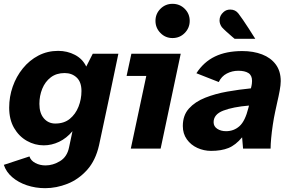

<svg xmlns="http://www.w3.org/2000/svg" viewBox="-42 -777 1539 1004"><path d="M194 207Q144 207 99 192Q54 177 22 149.5Q-10 122 -22 85L112 41Q119 63 143 75.5Q167 88 196 88Q235 88 272 65.5Q309 43 319 -6L337 -91Q306 -54 267 -35.5Q228 -17 187 -17Q140 -17 98.5 -40.5Q57 -64 31.5 -108Q6 -152 6 -214Q6 -271 24.5 -324Q43 -377 77.5 -419.5Q112 -462 159 -486.5Q206 -511 262 -511Q310 -511 350 -490Q390 -469 409 -429L443 -496H577Q552 -377 527 -257Q502 -137 476 -18Q458 62 413.5 111.5Q369 161 311 184Q253 207 194 207ZM247 -131Q293 -131 323 -155.5Q353 -180 368.5 -219Q384 -258 384 -301Q384 -348 359 -371.5Q334 -395 296 -395Q253 -395 223.5 -372.5Q194 -350 179 -313Q164 -276 164 -234Q164 -185 187.5 -158Q211 -131 247 -131Z M860 -578Q823 -578 797 -604.5Q771 -631 771 -668Q771 -705 797 -731Q823 -757 860 -757Q898 -757 924 -731Q950 -705 950 -668Q950 -631 924 -604.5Q898 -578 860 -578ZM642 0 723 -380H620L645 -496H903L798 0Z M1062 12Q1024 12 990 -3.5Q956 -19 935 -48.5Q914 -78 914 -118Q914 -174 946 -209.5Q978 -245 1031 -266Q1084 -287 1146.5 -298Q1209 -309 1270 -315Q1274 -330 1275 -339Q1276 -348 1276 -354Q1276 -383 1257 -395Q1238 -407 1204 -407Q1172 -407 1144 -392.5Q1116 -378 1102 -348L985 -394Q1023 -453 1082 -481.5Q1141 -510 1225 -510Q1283 -510 1328.5 -492.5Q1374 -475 1400 -440Q1426 -405 1426 -353Q1426 -333 1420.5 -303Q1415 -273 1408 -243.5Q1401 -214 1397 -193Q1390 -161 1384.5 -124Q1379 -87 1376 -54.5Q1373 -22 1373 0H1229L1224 -59Q1190 -18 1152.5 -3Q1115 12 1062 12ZM1140 -91Q1181 -91 1210.5 -117.5Q1240 -144 1257 -213L1260 -225Q1176 -218 1125.5 -198.5Q1075 -179 1075 -138Q1075 -116 1094 -103.5Q1113 -91 1140 -91ZM1185 -574Q1185 -574 1172 -585Q1159 -596 1143 -610.5Q1127 -625 1118 -635Q1106 -652 1106 -670Q1106 -696 1127 -714Q1141 -727 1162 -727Q1189 -727 1205 -706Q1214 -694 1229 -672.5Q1244 -651 1258.5 -628Q1273 -605 1283 -589.5Q1293 -574 1293 -574Z"/></svg>

Font: Atkinson Hyperlegible
Style: Bold Italic
Weight: 700
Italic angle: -12°
Designer: Elliott Scott, Megan Eiswerth, Linus Boman, Theodore Petrosky
Foundry: Braille Institute
Version: Version 1.006; ttfautohint (v1.8.3)